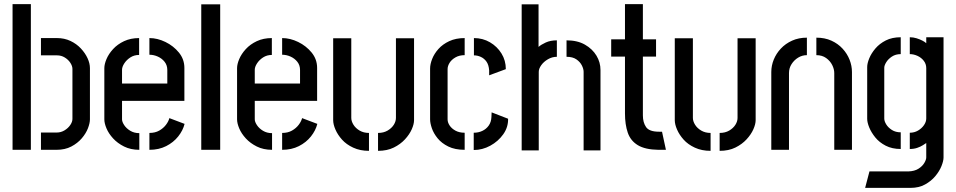

<svg xmlns="http://www.w3.org/2000/svg" viewBox="-20 -728 4644 933"><path d="M179 0V-84H256Q276 -84 293.5 -94.5Q311 -105 321.5 -120.5Q332 -136 332 -150V-393Q332 -407 322 -422.5Q312 -438 295 -448.5Q278 -459 257 -459H179V-543H257Q293 -543 322.5 -529Q352 -515 373 -492.5Q394 -470 405.5 -445Q417 -420 417 -397V-148Q417 -130 407.5 -105Q398 -80 377.5 -56Q357 -32 326.5 -16Q296 0 255 0ZM41 0V-708H130V0Z M657 0Q615 0 583 -16Q551 -32 529.5 -55.5Q508 -79 497.5 -104Q487 -129 487 -148V-397Q487 -416 497.5 -441Q508 -466 529.5 -489.5Q551 -513 583 -528Q615 -543 656 -543V-461Q632 -461 613.5 -449Q595 -437 584 -420Q573 -403 573 -389V-322H793V-388Q793 -411 780 -427.5Q767 -444 747 -453Q727 -462 706 -462V-543Q745 -543 784 -524Q823 -505 849.5 -472.5Q876 -440 876 -398V-238H573V-148Q573 -136 583.5 -120Q594 -104 613 -92.5Q632 -81 657 -81ZM706 0V-82Q734 -82 754 -93.5Q774 -105 786.5 -121.5Q799 -138 803 -154L877 -126Q869 -94 846 -65Q823 -36 787.5 -18Q752 0 706 0Z M958 0V-707H1050V0Z M1302 0Q1260 0 1228 -16Q1196 -32 1174.5 -55.5Q1153 -79 1142.5 -104Q1132 -129 1132 -148V-397Q1132 -416 1142.5 -441Q1153 -466 1174.5 -489.5Q1196 -513 1228 -528Q1260 -543 1301 -543V-461Q1277 -461 1258.5 -449Q1240 -437 1229 -420Q1218 -403 1218 -389V-322H1438V-388Q1438 -411 1425 -427.5Q1412 -444 1392 -453Q1372 -462 1351 -462V-543Q1390 -543 1429 -524Q1468 -505 1494.5 -472.5Q1521 -440 1521 -398V-238H1218V-148Q1218 -136 1228.5 -120Q1239 -104 1258 -92.5Q1277 -81 1302 -81ZM1351 0V-82Q1379 -82 1399 -93.5Q1419 -105 1431.5 -121.5Q1444 -138 1448 -154L1522 -126Q1514 -94 1491 -65Q1468 -36 1432.5 -18Q1397 0 1351 0Z M1817 5V-82Q1844 -82 1863.5 -93.5Q1883 -105 1893.5 -121.5Q1904 -138 1904 -155V-542H1992V-144Q1992 -125 1981 -100Q1970 -75 1948 -51Q1926 -27 1893.5 -11Q1861 5 1817 5ZM1773 5Q1730 5 1696.5 -10.5Q1663 -26 1642 -49.5Q1621 -73 1610 -98.5Q1599 -124 1599 -144V-542H1687V-155Q1687 -139 1697.5 -122Q1708 -105 1727.5 -93.5Q1747 -82 1773 -82Z M2238 0Q2191 0 2158.5 -16Q2126 -32 2106.5 -56Q2087 -80 2078.5 -105Q2070 -130 2070 -148V-395Q2070 -416 2080 -441.5Q2090 -467 2110.5 -490Q2131 -513 2163 -528Q2195 -543 2238 -543V-460Q2212 -460 2193 -449Q2174 -438 2164.5 -422.5Q2155 -407 2155 -392V-148Q2155 -133 2165 -118Q2175 -103 2193.5 -93Q2212 -83 2238 -83ZM2282 1V-83Q2305 -83 2324 -92Q2343 -101 2355 -118Q2367 -135 2368 -159L2369 -182L2449 -151Q2450 -110 2425.5 -75.5Q2401 -41 2362.5 -20Q2324 1 2282 1ZM2357 -362V-386Q2355 -413 2344 -428.5Q2333 -444 2316.5 -451.5Q2300 -459 2283 -459V-543Q2326 -543 2361 -522.5Q2396 -502 2417 -468Q2438 -434 2438 -392Z M2515 3V-707H2597V-500Q2609 -511 2632 -521.5Q2655 -532 2686 -532V-452Q2663 -452 2642.5 -440Q2622 -428 2610 -411Q2598 -394 2598 -379V3ZM2816 3V-379Q2816 -393 2807.5 -410Q2799 -427 2781 -439.5Q2763 -452 2733 -452V-532Q2786 -532 2822.5 -511Q2859 -490 2878.5 -457.5Q2898 -425 2898 -388V3Z M3179 0Q3115 -1 3079.5 -22.5Q3044 -44 3030.5 -83.5Q3017 -123 3017 -177V-453H2950V-537H3017V-708H3104V-537H3168V-453H3104V-167Q3104 -133 3119.5 -110.5Q3135 -88 3182 -88H3197L3216 0Z M3477 5V-82Q3504 -82 3523.5 -93.5Q3543 -105 3553.5 -121.5Q3564 -138 3564 -155V-542H3652V-144Q3652 -125 3641 -100Q3630 -75 3608 -51Q3586 -27 3553.5 -11Q3521 5 3477 5ZM3433 5Q3390 5 3356.5 -10.5Q3323 -26 3302 -49.5Q3281 -73 3270 -98.5Q3259 -124 3259 -144V-542H3347V-155Q3347 -139 3357.5 -122Q3368 -105 3387.5 -93.5Q3407 -82 3433 -82Z M3728 -378Q3728 -409 3740 -438.5Q3752 -468 3774.5 -492Q3797 -516 3829 -530.5Q3861 -545 3901 -545V-460Q3878 -460 3858.5 -448Q3839 -436 3826.5 -416.5Q3814 -397 3814 -373V0H3728ZM4034 -373Q4034 -392 4024 -412Q4014 -432 3994.5 -446Q3975 -460 3947 -460V-545Q3988 -545 4020 -530.5Q4052 -516 4074.5 -491.5Q4097 -467 4108.5 -437.5Q4120 -408 4120 -378V0H4034Z M4184 185 4205 105H4394Q4424 104 4443 92Q4462 80 4471.5 64Q4481 48 4481 37V-33Q4475 -29 4464 -22Q4453 -15 4437 -9.5Q4421 -4 4401 -4V-83Q4423 -83 4441 -93.5Q4459 -104 4470 -120Q4481 -136 4481 -152V-397Q4481 -417 4469 -432.5Q4457 -448 4438.5 -456.5Q4420 -465 4401 -465V-547Q4418 -547 4434 -542Q4450 -537 4462.5 -530.5Q4475 -524 4481 -518V-547H4565V37Q4565 54 4555 79Q4545 104 4525 128Q4505 152 4475 168.5Q4445 185 4405 185ZM4357 -4Q4315 -4 4284 -20Q4253 -36 4233.5 -60Q4214 -84 4204 -108.5Q4194 -133 4194 -151V-402Q4194 -420 4204 -444.5Q4214 -469 4234 -492.5Q4254 -516 4284.5 -531.5Q4315 -547 4357 -547V-465Q4332 -465 4314 -453Q4296 -441 4286.5 -425.5Q4277 -410 4277 -399V-152Q4277 -139 4286.5 -123.5Q4296 -108 4314 -96.5Q4332 -85 4357 -85Z"/></svg>

Font: Stick No Bills Medium
Style: Regular
Weight: 500
Version: Version 2.000